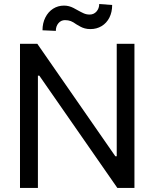

<svg xmlns="http://www.w3.org/2000/svg" viewBox="-20 -922 758 942"><path d="M639.6 0H555.7L172.9 -550.8H166V0H78.1V-707H163.1L545.9 -155.3H552.7V-707H639.6ZM293.9 -894.5Q306.6 -894.5 317.9 -891.6Q329.1 -888.7 339.8 -883.3Q350.6 -877.9 360.4 -872.1Q377.9 -862.3 391.1 -856.4Q404.3 -850.6 419.9 -850.6Q440.4 -850.6 453.6 -865.7Q466.8 -880.9 466.8 -902.3L530.3 -897.5Q530.3 -862.3 516.6 -835.4Q502.9 -808.6 478.5 -793.9Q454.1 -779.3 423.8 -779.3Q408.2 -779.3 396 -782.7Q383.8 -786.1 375 -791Q366.2 -795.9 354.5 -802.7Q339.8 -813.5 327.6 -818.4Q315.4 -823.2 298.8 -823.2Q279.3 -823.2 266.6 -808.1Q253.9 -793 253.9 -770.5L188.5 -773.4Q188.5 -808.6 202.6 -836.4Q216.8 -864.3 240.7 -879.4Q264.6 -894.5 293.9 -894.5Z"/></svg>

Font: Pretendard JP Variable
Style: Regular
Weight: 400
Designer: Base glyphs from Inter by Rasmus Andersson; Hangul glyphs from Noto Sans CJK(Source Han Sans) by Jang Soo-young and Kang
Foundry: Kil Hyung-jin
Version: Version 1.307;Glyphs 3.2 (3192)